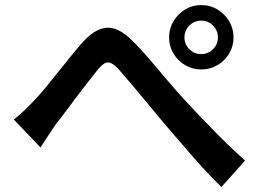

<svg xmlns="http://www.w3.org/2000/svg" viewBox="-20 -748 1040 763"><path d="M35 -273Q56 -290 75 -307.5Q94 -325 115 -348Q134 -367 156.5 -394.5Q179 -422 204.5 -453.5Q230 -485 255.5 -517Q281 -549 304 -575Q354 -633 401.5 -637.5Q449 -642 503 -589Q536 -557 572 -515Q608 -473 643 -431.5Q678 -390 708 -357Q732 -331 760 -301.5Q788 -272 819.5 -239.5Q851 -207 885 -174Q919 -141 954 -110L860 -5Q824 -39 785 -82Q746 -125 708.5 -169Q671 -213 638 -251Q607 -288 573 -329Q539 -370 507.5 -407.5Q476 -445 453 -471Q434 -492 420 -497.5Q406 -503 393.5 -495Q381 -487 366 -468Q350 -448 329 -421Q308 -394 285.5 -364.5Q263 -335 242 -306.5Q221 -278 203 -256Q187 -233 170.5 -207.5Q154 -182 141 -162ZM713 -599Q713 -572 732.5 -552.5Q752 -533 780 -533Q807 -533 826.5 -552.5Q846 -572 846 -599Q846 -627 826.5 -646.5Q807 -666 780 -666Q752 -666 732.5 -646.5Q713 -627 713 -599ZM652 -599Q652 -635 669.5 -664Q687 -693 716 -710.5Q745 -728 780 -728Q815 -728 844 -710.5Q873 -693 890.5 -664Q908 -635 908 -599Q908 -564 890.5 -535Q873 -506 844 -489Q815 -472 780 -472Q745 -472 716 -489Q687 -506 669.5 -535Q652 -564 652 -599Z"/></svg>

Font: Noto Sans SC Thin SemiBold
Style: Regular
Weight: 600
Version: Version 2.004-H2;hotconv 1.0.118;makeotfexe 2.5.65603